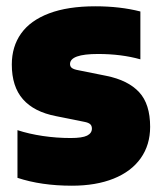

<svg xmlns="http://www.w3.org/2000/svg" viewBox="-20 -579 510 610"><path d="M35.5 -14V-165.5Q72 -153.5 115.8 -147Q159.5 -140.5 204.5 -140.5Q241.5 -140.5 256.8 -148.2Q272 -156 272 -170.5Q272 -179.5 266.5 -184.5Q261 -189.5 247.5 -192L158 -210Q88 -223.5 52.8 -263.8Q17.5 -304 17.5 -374Q17.5 -431 47 -472.5Q76.5 -514 136 -536.5Q195.5 -559 282.5 -559Q361.5 -559 426 -542.5V-390.5Q365.5 -407.5 291.5 -407.5Q202.5 -407.5 202.5 -375.5Q202.5 -367.5 208.5 -363Q214.5 -358.5 228.5 -356L318 -338Q387 -324 422 -286.2Q457 -248.5 457 -176Q457 -118.5 427 -76.2Q397 -34 341 -11.5Q285 11 208.5 11Q111 11 35.5 -14Z"/></svg>

Font: Encode Sans SemiCondensed Black
Style: Regular
Weight: 900
Width: 4
Designer: Multiple Designers
Foundry: Impallari Type
Version: Version 2.000